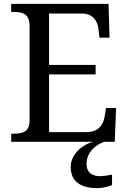

<svg xmlns="http://www.w3.org/2000/svg" viewBox="-20 -734 663 994"><path d="M38 0H464C403 14 346 68 346 130C346 206 398 240 483 240C504 240 539 234 560 224V170C536 175 515 178 497 178C457 178 428 159 428 115C428 52 479 13 521 0H574L581 -175H529L522 -132C515 -88 490 -50 427 -50H234V-349H475V-398H234V-664H402C462 -664 485 -626 490 -582L495 -539H547L542 -714H38V-672H51C96 -672 133 -663 133 -600V-109C133 -50 95 -42 51 -42H38Z"/></svg>

Font: Noto Serif
Style: Regular
Weight: 400
Designer: Monotype Design Team
Foundry: Monotype Imaging Inc.
Version: Version 2.015